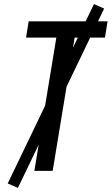

<svg xmlns="http://www.w3.org/2000/svg" viewBox="-20 -840 549 944"><path d="M149 0 257 -655H108L121 -735H509L496 -655H347L239 0ZM68 84 18 62 442 -820 492 -798Z"/></svg>

Font: Iosevka SS18 Medium
Style: Italic
Weight: 500
Italic angle: -9°
Monospace: yes
Designer: Belleve Invis
Foundry: Belleve Invis
Version: Version 25.1.1; ttfautohint (v1.8.4)